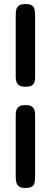

<svg xmlns="http://www.w3.org/2000/svg" viewBox="-20 -725 248 952"><path d="M106 -295Q84 -295 74 -302.5Q64 -310 61 -321Q58 -332 58 -342V-649Q58 -666 61 -678.5Q64 -691 74.5 -698Q85 -705 107 -705Q129 -705 139 -697.5Q149 -690 151.5 -677.5Q154 -665 154 -648V-341Q154 -331 151.5 -320Q149 -309 139 -302Q129 -295 106 -295ZM106 207Q84 207 74 199.5Q64 192 61 179Q58 166 58 150V-157Q58 -167 61 -178Q64 -189 74.5 -196.5Q85 -204 107 -204Q129 -204 139 -196Q149 -188 151.5 -177.5Q154 -167 154 -156V151Q154 167 151.5 180Q149 193 139 200Q129 207 106 207Z"/></svg>

Font: Fredoka SemiExpanded Medium
Style: Regular
Weight: 500
Width: 6
Designer: Ben Nathan
Foundry: Milena B. Brandão, Ben Nathan
Version: Version 2.001